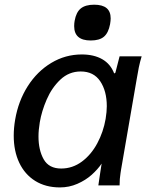

<svg xmlns="http://www.w3.org/2000/svg" viewBox="-20 -790 640 818"><path d="M38.5 -212Q38.5 -245 44.5 -280Q58 -359.5 98.2 -422.8Q138.5 -486 198.5 -522Q258.5 -558 328.5 -558Q380 -558 415.5 -537.8Q451 -517.5 466.5 -477L471.5 -480L489.5 -550H583.5Q576 -525 571.5 -503.2Q567 -481.5 562.5 -453.5L496 -68.5Q495.5 -65 493.5 -52.5Q491.5 -40 490.5 -27.5Q489.5 -15 489.5 0H399Q400.5 -11.5 403.5 -30.8Q406.5 -50 408 -61L413 -93Q396.5 -68.5 370.5 -45.2Q344.5 -22 309.5 -6.8Q274.5 8.5 235.5 8.5Q174.5 8.5 130 -19.2Q85.5 -47 62 -96.8Q38.5 -146.5 38.5 -212ZM430 -283.5Q435 -314.5 435 -337.5Q435 -402 407 -443.8Q379 -485.5 324 -485.5Q274 -485.5 237.2 -450.8Q200.5 -416 179 -366.2Q157.5 -316.5 149.5 -269Q144 -236 144 -208.5Q144 -150.5 166.2 -111.2Q188.5 -72 240.5 -72Q289 -72 328.8 -101.5Q368.5 -131 394.5 -179.5Q420.5 -228 430 -283.5ZM296 -678.5Q296 -691 298 -701.5Q304.5 -738 324.2 -754Q344 -770 381 -770Q416.5 -770 434 -755.5Q451.5 -741 451.5 -711.5Q451.5 -702 449 -687Q442 -650 423 -633.8Q404 -617.5 366.5 -617.5Q296 -617.5 296 -678.5Z"/></svg>

Font: JuliaMono MediumItalic
Style: Regular
Weight: 500
Italic angle: -9°
Monospace: yes
Designer: cormullion
Foundry: corm
Version: Version 0.049; ttfautohint (v1.8.4)